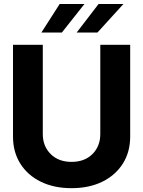

<svg xmlns="http://www.w3.org/2000/svg" viewBox="-20 -958 737 988"><path d="M496.1 -727.5H649.9V-255.4Q649.9 -175.8 612.1 -116Q574.2 -56.2 506.3 -22.9Q438.5 10.3 348.1 10.3Q257.8 10.3 189.9 -22.9Q122.1 -56.2 84.5 -116Q46.9 -175.8 46.9 -255.4V-727.5H200.2V-268.1Q200.2 -205.6 240.7 -165.3Q281.2 -125 348.1 -125Q415.5 -125 455.8 -165.3Q496.1 -205.6 496.1 -268.1ZM374.5 -790.5 487.3 -937.5H615.2L481.4 -790.5ZM192.9 -790.5 287.1 -937.5H414.6L298.3 -790.5Z"/></svg>

Font: Inter Tight
Style: Bold
Weight: 700
Designer: Rasmus Andersson
Foundry: rsms
Version: Version 3.004; ttfautohint (v1.8.4.7-5d5b)